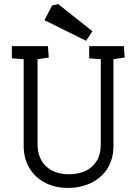

<svg xmlns="http://www.w3.org/2000/svg" viewBox="-20 -917 668 941"><path d="M313 4Q250 4 201 -21.5Q152 -47 124 -93.5Q96 -140 96 -202V-627L38 -631V-691H215L219 -635L164 -627V-213Q164 -142 205 -102.5Q246 -63 319 -63Q361 -63 396 -78Q431 -93 452.5 -126Q474 -159 474 -213V-627L417 -631V-691H587L591 -635L536 -627V-202Q536 -137 506 -90.5Q476 -44 425.5 -20Q375 4 313 4ZM402 -717 198 -818 235 -890 265 -897 433 -764Z"/></svg>

Font: Kreon Light Light
Style: Regular
Weight: 300
Version: Version 2.002